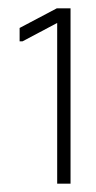

<svg xmlns="http://www.w3.org/2000/svg" viewBox="-20 -440 231 460"><path d="M117 0V-385L34 -341H27V-373L116 -420H149V0Z"/></svg>

Font: Phudu Light Light
Style: Regular
Weight: 300
Version: Version 1.005;gftools[0.9.23]